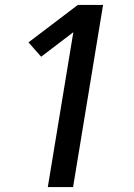

<svg xmlns="http://www.w3.org/2000/svg" viewBox="-20 -755 540 775"><path d="M173 0 276 -625 146 -526 95 -584 294 -735H396L275 0Z"/></svg>

Font: Iosevka Term Curly SmBd Obl
Style: Regular
Weight: 600
Italic angle: -9°
Designer: Belleve Invis
Foundry: Belleve Invis
Version: Version 32.3.0